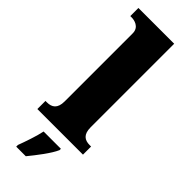

<svg xmlns="http://www.w3.org/2000/svg" viewBox="-319 -780 1021 1021"><g transform="rotate(45 191.5 -269.5)"><path d="M20 0H363V-61H352C315 -61 289 -78 289 -131V-760H20V-699H31C47 -699 94 -692 94 -643V-131C94 -78 68 -61 31 -61H20ZM82 208V221H154C190 177 240 113 258 71V61H128C120 102 96 171 82 208Z"/></g></svg>

Font: Noto Serif Georgian Black
Style: Regular
Weight: 900
Designer: Monotype Design Team, Akaki Razmadze
Foundry: Google LLC
Version: Version 2.003